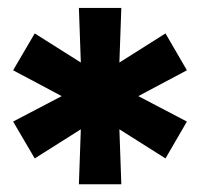

<svg xmlns="http://www.w3.org/2000/svg" viewBox="-20 -818 506 486"><path d="M287.1 -351.6 282.2 -490.7 398.9 -417 453.1 -510.3 330.1 -574.7 453.1 -640.1 398.9 -733.4 282.2 -659.7 287.1 -797.9H179.7L184.6 -659.7L67.9 -733.4L13.2 -640.1L136.2 -574.7L13.2 -510.3L67.9 -417L184.6 -490.7L179.7 -351.6Z"/></svg>

Font: Estedad-VF-FD Black
Style: Regular
Weight: 900
Designer: Amin Abedi
Version: Version 4.000